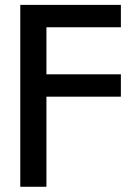

<svg xmlns="http://www.w3.org/2000/svg" viewBox="-20 -542 552 767"><path d="M61 204.1V-522.5H462.9V-433.1H165.5V-245.1H462.9V-155.8H165.5V204.1Z"/></svg>

Font: Inter 28pt Medium
Style: Regular
Weight: 500
Designer: Rasmus Andersson
Foundry: rsms
Version: Version 4.001;git-66647c0bb